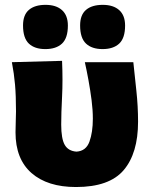

<svg xmlns="http://www.w3.org/2000/svg" viewBox="-20 -757 623 792"><path d="M293.5 14.5Q176 14.5 110 -43.2Q44 -101 44 -211Q44 -235.5 45 -256Q46 -276.5 46 -297.5Q46 -362 42 -407.8Q38 -453.5 29 -500.5L236 -506Q239.5 -425.5 236 -357.8Q232.5 -290 232.5 -243Q232.5 -185 247 -159.5Q261.5 -134 295.5 -131.5Q335 -134 349 -172.8Q363 -211.5 363 -267.5Q363 -302.5 357.8 -343.8Q352.5 -385 345 -426Q337.5 -467 330 -500.5H530Q535.5 -447 542.5 -382.8Q549.5 -318.5 549.5 -255Q549.5 -125 490.2 -55.2Q431 14.5 293.5 14.5ZM403 -554.5Q359 -554.5 334.8 -577.2Q310.5 -600 310.5 -652Q310.5 -695.5 334.8 -716.2Q359 -737 404 -737Q447.5 -737 471.8 -715.2Q496 -693.5 496 -651.5Q496 -600 471.8 -577.2Q447.5 -554.5 403 -554.5ZM167 -554.5Q123 -554.5 99 -577.2Q75 -600 75 -652Q75 -695.5 99.2 -716.2Q123.5 -737 168 -737Q211.5 -737 235.8 -715.2Q260 -693.5 260 -651.5Q260 -600 235.8 -577.2Q211.5 -554.5 167 -554.5Z"/></svg>

Font: Commissioner Flair ExtraBold
Style: Regular
Weight: 800
Designer: Kostas Bartsokas
Foundry: Kostas Bartsokas
Version: Version 1.000; ttfautohint (v1.8.3)